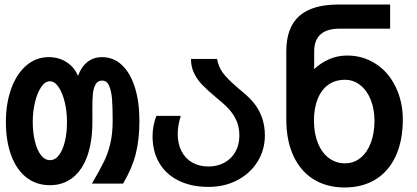

<svg xmlns="http://www.w3.org/2000/svg" viewBox="-20 -810 1840 847"><path d="M6 -272.5Q6 -353.5 29.5 -418.8Q53 -484 96 -521Q139 -558 195 -558Q239 -558 273.2 -536.2Q307.5 -514.5 324 -475.5Q339.5 -517 366.8 -537.5Q394 -558 430 -558Q481 -558 518.2 -522.8Q555.5 -487.5 575.2 -424Q595 -360.5 595 -277Q595 -195.5 579.2 -132.2Q563.5 -69 523 0H385.5Q421.5 -61.5 439 -97.8Q456.5 -134 466.8 -177Q477 -220 477 -277Q477 -334.5 474.5 -370.2Q472 -406 462 -430.2Q452 -454.5 431 -454.5Q410 -454.5 400.8 -436.2Q391.5 -418 389.5 -394Q387.5 -370 387.5 -330.5V-272.5Q387.5 -186.5 365.8 -123.8Q344 -61 301.8 -27Q259.5 7 200 7Q140.5 7 96.8 -27Q53 -61 29.5 -124.2Q6 -187.5 6 -272.5ZM275.5 -272.5Q275.5 -318.5 265.5 -359.8Q255.5 -401 238.2 -426.2Q221 -451.5 200 -451.5Q179 -451.5 161.8 -426.2Q144.5 -401 134.5 -359.5Q124.5 -318 124.5 -272.5Q124.5 -226 133.8 -187.5Q143 -149 160.2 -126.2Q177.5 -103.5 200.5 -103.5Q223.5 -103.5 240.5 -126Q257.5 -148.5 266.5 -187Q275.5 -225.5 275.5 -272.5Z M653 -209Q653 -256 670 -299H777.5Q764 -256.5 764 -219.5Q764 -175 781 -142.5Q798 -110 828.8 -92.8Q859.5 -75.5 900 -75.5Q939 -75.5 970 -92.5Q1001 -109.5 1018.5 -140.5Q1036 -171.5 1036 -212Q1036 -250 1022.5 -279.2Q1009 -308.5 987.5 -331.2Q966 -354 930.5 -382.5Q893.5 -413.5 871.5 -436.5Q849.5 -459.5 836 -487.5Q822.5 -515.5 822.5 -550H937.5Q944 -515.5 962.2 -490Q980.5 -464.5 1025.5 -425.5Q1070.5 -388.5 1089 -368.5Q1148.5 -303.5 1148.5 -213Q1148.5 -149 1116.2 -97Q1084 -45 1027.2 -15.2Q970.5 14.5 900 14.5Q824.5 14.5 768.8 -12.8Q713 -40 683 -90.5Q653 -141 653 -209Z M1243 -283V-584Q1243 -688 1299.8 -739Q1356.5 -790 1473 -790H1701V-683.5H1478Q1422 -683.5 1394 -658.2Q1366 -633 1366 -583.5V-505Q1393.5 -531.5 1430.8 -548.2Q1468 -565 1511 -565Q1545.5 -565 1576 -556.5Q1606.5 -548 1636 -529.5Q1692 -494.5 1724.5 -428.5Q1757 -362.5 1757 -283Q1757 -190 1726.2 -122.5Q1695.5 -55 1637.8 -19Q1580 17 1500 17Q1421 17 1363 -19.2Q1305 -55.5 1274 -123.2Q1243 -191 1243 -283ZM1632 -277.5Q1632 -328.5 1615.5 -369.8Q1599 -411 1569.2 -434.5Q1539.5 -458 1502 -458Q1459 -458 1428.2 -436Q1397.5 -414 1381.2 -373.2Q1365 -332.5 1365 -277.5Q1365 -222.5 1382 -179.8Q1399 -137 1430.2 -113.2Q1461.5 -89.5 1502 -89.5Q1540.5 -89.5 1570 -113.2Q1599.5 -137 1615.8 -179.8Q1632 -222.5 1632 -277.5Z"/></svg>

Font: JuliaMono
Style: Bold
Weight: 700
Monospace: yes
Designer: cormullion
Foundry: corm
Version: Version 0.055; ttfautohint (v1.8.4)